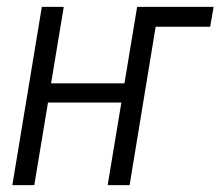

<svg xmlns="http://www.w3.org/2000/svg" viewBox="-20 -540 643 560"><path d="M16 0 102 -520H166L129 -297H343L380 -520H603L593 -462H434L358 0H294L334 -241H120L80 0Z"/></svg>

Font: Iosevka Light Extended Oblique
Style: Regular
Weight: 300
Width: 7
Italic angle: -9°
Monospace: yes
Designer: Belleve Invis
Foundry: Belleve Invis
Version: Version 32.5.0; ttfautohint (v1.8.4)